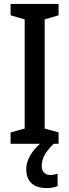

<svg xmlns="http://www.w3.org/2000/svg" viewBox="-20 -734 354 980"><path d="M193 113C193 76 209 44 254 0H279V-58L208 -78V-635L279 -656V-714H34V-656L106 -635V-78L34 -58V0H184C141 38 114 84 114 129C114 191 149 226 218 226C242 226 260 222 274 216V152C266 155 254 159 237 159C209 159 193 142 193 113Z"/></svg>

Font: Noto Sans Myanmar UI Condensed Medium
Style: Regular
Weight: 500
Width: 3
Designer: Monotype Design Team
Foundry: Monotype Imaging Inc.
Version: Version 2.103